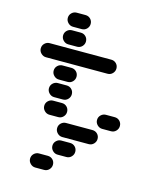

<svg xmlns="http://www.w3.org/2000/svg" viewBox="-128 -777 856 1054"><g transform="rotate(15 300.0 -250.0)"><path d="M235 -50Q235 -34 247 -22Q259 -10 275 -10H425Q442 -10 453.5 -22Q465 -34 465 -50Q465 -67 453.5 -78.5Q442 -90 425 -90H275Q259 -90 247 -78.5Q235 -67 235 -50ZM435 -150Q435 -134 447 -122Q459 -110 475 -110H525Q542 -110 553.5 -122Q565 -134 565 -150Q565 -167 553.5 -178.5Q542 -190 525 -190H475Q459 -190 447 -178.5Q435 -167 435 -150ZM135 -150Q135 -134 147 -122Q159 -110 175 -110H225Q242 -110 253.5 -122Q265 -134 265 -150Q265 -167 253.5 -178.5Q242 -190 225 -190H175Q159 -190 147 -178.5Q135 -167 135 -150ZM135 -250Q135 -234 147 -222Q159 -210 175 -210H225Q242 -210 253.5 -222Q265 -234 265 -250Q265 -267 253.5 -278.5Q242 -290 225 -290H175Q159 -290 147 -278.5Q135 -267 135 -250ZM135 -350Q135 -334 147 -322Q159 -310 175 -310H225Q242 -310 253.5 -322Q265 -334 265 -350Q265 -367 253.5 -378.5Q242 -390 225 -390H175Q159 -390 147 -378.5Q135 -367 135 -350ZM35 -450Q35 -434 47 -422Q59 -410 75 -410H425Q442 -410 453.5 -422Q465 -434 465 -450Q465 -467 453.5 -478.5Q442 -490 425 -490H75Q59 -490 47 -478.5Q35 -467 35 -450ZM135 -550Q135 -534 147 -522Q159 -510 175 -510H225Q242 -510 253.5 -522Q265 -534 265 -550Q265 -567 253.5 -578.5Q242 -590 225 -590H175Q159 -590 147 -578.5Q135 -567 135 -550ZM135 -650Q135 -634 147 -622Q159 -610 175 -610H225Q242 -610 253.5 -622Q265 -634 265 -650Q265 -667 253.5 -678.5Q242 -690 225 -690H175Q159 -690 147 -678.5Q135 -667 135 -650ZM135 150Q135 166 147 178Q159 190 175 190H225Q242 190 253.5 178Q265 166 265 150Q265 133 253.5 121.5Q242 110 225 110H175Q159 110 147 121.5Q135 133 135 150ZM235 50Q235 66 247 78Q259 90 275 90H325Q342 90 353.5 78Q365 66 365 50Q365 33 353.5 21.5Q342 10 325 10H275Q259 10 247 21.5Q235 33 235 50Z"/></g></svg>

Font: Matrix Sans Raster
Style: Regular
Weight: 400
Designer: Brad Neil
Version: Version 1.100